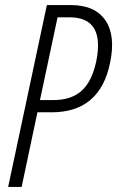

<svg xmlns="http://www.w3.org/2000/svg" viewBox="-20 -734 460 754"><path d="M12 0 164 -714H259Q353 -714 394 -654Q435 -594 412 -486Q372 -293 183 -293H127L65 0ZM137 -341H189Q260 -341 300.5 -377.5Q341 -414 358 -493Q393 -666 253 -666H206Z"/></svg>

Font: Noto Sans ExtraCondensed Light
Style: Italic
Weight: 300
Width: 2
Italic angle: -12°
Designer: Monotype Design Team
Foundry: Monotype Imaging Inc.
Version: Version 2.013; ttfautohint (v1.8.4.7-5d5b)